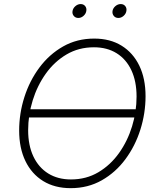

<svg xmlns="http://www.w3.org/2000/svg" viewBox="-20 -930 793 959"><path d="M666.5 -384.3 664.1 -343.3H115.2L117.7 -384.3ZM333 9.8Q253.4 9.8 195.8 -25.6Q138.2 -61 106.9 -125.7Q75.7 -190.4 75.7 -277.8Q75.7 -363.3 101.8 -445.1Q127.9 -526.9 177 -592.8Q226.1 -658.7 295.2 -698Q364.3 -737.3 450.7 -737.3Q529.8 -737.3 587.2 -701.9Q644.5 -666.5 675.8 -602.1Q707 -537.6 707 -449.7Q707 -364.7 681.2 -282.7Q655.3 -200.7 606.4 -134.8Q557.6 -68.8 488.5 -29.5Q419.4 9.8 333 9.8ZM334.5 -33.7Q410.6 -33.7 471.2 -69.6Q531.7 -105.5 574.5 -165.5Q617.2 -225.6 639.6 -298.8Q662.1 -372.1 662.1 -447.8Q662.1 -523.9 636.2 -579.1Q610.4 -634.3 562.5 -664.1Q514.6 -693.8 449.2 -693.8Q373 -693.8 312.3 -658Q251.5 -622.1 208.7 -562Q166 -502 143.3 -428.5Q120.6 -355 120.6 -279.8Q120.6 -204.1 146.7 -148.7Q172.9 -93.3 220.9 -63.5Q269 -33.7 334.5 -33.7ZM571.3 -840.3Q556.6 -840.3 548.3 -850.6Q540 -860.8 542 -875Q544.4 -889.2 556.4 -899.4Q568.4 -909.7 583 -909.7Q597.2 -909.7 605.5 -899.7Q613.8 -889.6 611.3 -875Q608.9 -860.8 597.2 -850.6Q585.4 -840.3 571.3 -840.3ZM371.1 -840.3Q356.9 -840.3 348.4 -850.6Q339.8 -860.8 342.3 -875Q344.7 -889.2 356.7 -899.4Q368.7 -909.7 382.8 -909.7Q397 -909.7 405.3 -899.7Q413.6 -889.6 411.1 -875Q408.7 -860.8 397 -850.6Q385.3 -840.3 371.1 -840.3Z"/></svg>

Font: Inter ExtraLight
Style: Italic
Weight: 250
Italic angle: -9.3988°
Designer: Rasmus Andersson
Foundry: rsms
Version: Version 4.001;git-66647c0bb